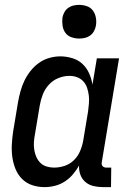

<svg xmlns="http://www.w3.org/2000/svg" viewBox="-20 -759 540 787"><path d="M163 8Q136 8 112 0Q88 -8 70.5 -25.5Q53 -43 43.5 -66.5Q34 -90 30.5 -115.5Q27 -141 28.5 -167.5Q30 -194 34 -221L54 -341Q58 -363 64 -385Q70 -407 80 -428Q90 -449 105 -468Q120 -487 139.5 -501Q159 -515 182 -521.5Q205 -528 227 -528Q252 -528 276.5 -520.5Q301 -513 318 -497Q335 -481 345 -459Q355 -437 359 -412L377 -520H468L397 -93Q396 -89 397 -85Q398 -81 400.5 -78Q403 -75 407 -73.5Q411 -72 416 -72H436L435 8H402Q382 8 363 3.5Q344 -1 330 -13Q316 -25 309.5 -43Q303 -61 304 -81Q294 -62 279 -44.5Q264 -27 245.5 -15Q227 -3 205.5 2.5Q184 8 163 8ZM201 -72Q223 -72 244.5 -79Q266 -86 282.5 -102Q299 -118 308 -139Q317 -160 321 -182L341 -302Q343 -318 344.5 -335Q346 -352 344 -368Q342 -384 337 -399Q332 -414 321.5 -425.5Q311 -437 296 -442.5Q281 -448 265 -448Q242 -448 219.5 -439Q197 -430 180.5 -412Q164 -394 155.5 -372Q147 -350 143 -327L123 -207Q120 -192 119 -176Q118 -160 120.5 -144.5Q123 -129 129 -115.5Q135 -102 145.5 -91.5Q156 -81 171 -76.5Q186 -72 201 -72ZM304 -601Q288 -601 272.5 -606.5Q257 -612 248 -624.5Q239 -637 236.5 -653.5Q234 -670 236 -687Q238 -698 244 -709Q250 -720 260 -727Q270 -734 281.5 -736.5Q293 -739 305 -739Q321 -739 336.5 -733.5Q352 -728 361 -715.5Q370 -703 373 -686.5Q376 -670 373 -653Q371 -642 365 -631Q359 -620 349 -613Q339 -606 327.5 -603.5Q316 -601 304 -601Z"/></svg>

Font: Iosevka Term Curly Medium
Style: Italic
Weight: 500
Italic angle: -9°
Designer: Belleve Invis
Foundry: Belleve Invis
Version: Version 32.3.0